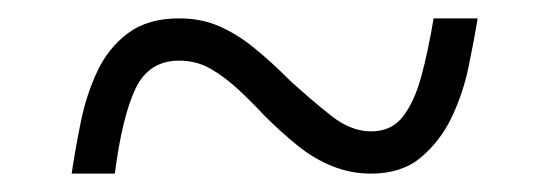

<svg xmlns="http://www.w3.org/2000/svg" viewBox="-20 -461 599 209"><path d="M58 -272Q62 -299 68 -328.5Q74 -358 86 -383.5Q98 -409 119.5 -425Q141 -441 175 -441Q199 -441 218.5 -432.5Q238 -424 256.5 -409Q275 -394 296 -373Q319 -352 340.5 -335Q362 -318 384 -318Q406 -318 418.5 -334Q431 -350 438.5 -377.5Q446 -405 452 -441H500Q496 -417 490 -388Q484 -359 471.5 -333Q459 -307 438 -289.5Q417 -272 384 -272Q362 -272 342 -280Q322 -288 304 -302.5Q286 -317 268 -335Q254 -350 239.5 -363.5Q225 -377 209.5 -386Q194 -395 175 -395Q142 -395 127.5 -364.5Q113 -334 105 -272Z"/></svg>

Font: Noto Rashi Hebrew Light
Style: Regular
Weight: 300
Version: Version 1.006